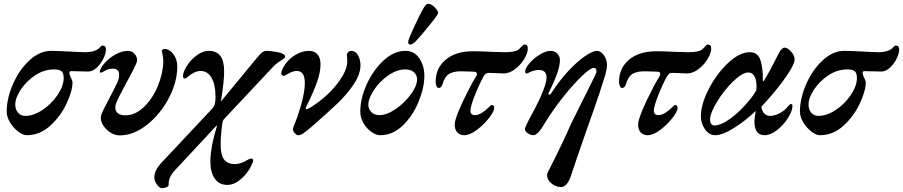

<svg xmlns="http://www.w3.org/2000/svg" viewBox="-20 -693 4722 1004"><path d="M15 -110Q15 -177 47 -251.5Q79 -326 133 -376.5Q187 -427 247 -427Q266 -427 288 -426Q310 -425 332 -424Q406 -420 431 -420Q472 -421 495 -438Q499 -442 505.5 -448.5Q512 -455 516 -455Q534 -455 534 -434Q534 -414 520.5 -386.5Q507 -359 485.5 -339Q464 -319 441 -319L351 -321Q343 -321 343 -310Q343 -305 346 -298Q349 -291 350 -288Q359 -272 359 -261Q359 -218 328 -151.5Q297 -85 242.5 -35.5Q188 14 120 14Q100 14 75 -5Q50 -24 32.5 -53Q15 -82 15 -110ZM313 -285Q313 -311 301.5 -320.5Q290 -330 262 -330Q210 -330 163.5 -299Q117 -268 88 -223.5Q59 -179 60 -145Q60 -121 74 -104Q88 -87 112 -87Q156 -87 203 -118.5Q250 -150 281.5 -197Q313 -244 313 -285Z M507 -77Q507 -82 509 -90Q518 -117 558 -191Q590 -253 595 -265Q603 -285 603 -302Q603 -334 570 -334Q547 -334 529.5 -323.5Q512 -313 510 -313Q504 -313 502.5 -315.5Q501 -318 503 -325Q509 -344 532 -368.5Q555 -393 587 -410Q619 -427 649 -427Q669 -427 683 -412Q697 -397 697 -378Q697 -368 680.5 -335Q664 -302 644 -266Q595 -176 586 -150Q583 -140 583 -130Q583 -111 596.5 -100.5Q610 -90 636 -90Q687 -90 732.5 -133.5Q778 -177 805 -242.5Q832 -308 834 -369Q834 -389 830.5 -405Q827 -421 826 -427Q826 -431 831 -434Q836 -437 840 -437Q866 -437 886.5 -410Q907 -383 907 -345Q907 -264 862.5 -179.5Q818 -95 748 -40Q678 15 606 15Q581 15 558 0.5Q535 -14 521 -35.5Q507 -57 507 -77Z M787 236Q787 217 795.5 198.5Q804 180 826 156L1088 -123Q1099 -135 1103 -148.5Q1107 -162 1107 -184Q1107 -251 1086 -286.5Q1065 -322 1029 -322Q999 -322 965 -294Q962 -292 956.5 -287Q951 -282 946 -282Q937 -282 937 -296Q937 -316 957 -348Q977 -380 1008.5 -403.5Q1040 -427 1072 -427Q1152 -427 1152 -322Q1153 -272 1135 -162L1319 -385Q1340 -411 1351 -419Q1362 -427 1373 -427Q1399 -427 1435 -419.5Q1471 -412 1471 -396Q1471 -392 1466 -388Q1461 -384 1457 -381.5Q1453 -379 1451 -378Q1426 -362 1414 -350L1153 -72Q1145 -65 1142 -45Q1133 27 1134 64Q1134 119 1152.5 142Q1171 165 1209 165Q1238 165 1273 144Q1286 136 1293 136Q1306 136 1303 150Q1296 176 1275.5 204.5Q1255 233 1227 253.5Q1199 274 1169 274Q1126 274 1103 241Q1080 208 1080 151Q1081 74 1115 -36H1112L896 196Q860 233 862 273Q863 281 850.5 286Q838 291 827 291Q814 291 800.5 272Q787 253 787 236Z M1512 -17Q1512 -25 1523 -51L1534 -79Q1574 -195 1574 -259Q1574 -322 1532 -322Q1513 -322 1490 -309Q1467 -296 1464 -296Q1457 -296 1453 -302Q1449 -308 1452 -318Q1459 -343 1480.5 -368.5Q1502 -394 1533 -410.5Q1564 -427 1597 -427Q1624 -427 1640 -409Q1656 -391 1656 -356Q1656 -315 1637.5 -263Q1619 -211 1581 -134Q1576 -122 1582 -122Q1587 -122 1602 -130Q1688 -184 1741.5 -252.5Q1795 -321 1796 -370Q1796 -384 1795 -392.5Q1794 -401 1794 -406Q1794 -414 1800.5 -420.5Q1807 -427 1818 -427Q1839 -427 1852 -404Q1865 -381 1865 -352Q1865 -305 1829.5 -252Q1794 -199 1743.5 -151Q1693 -103 1608 -29Q1577 -3 1564.5 5.5Q1552 14 1538 14Q1531 14 1521.5 3.5Q1512 -7 1512 -17Z M1864 -110Q1864 -177 1897.5 -251.5Q1931 -326 1985.5 -376.5Q2040 -427 2100 -427Q2146 -427 2172.5 -388.5Q2199 -350 2199 -296Q2199 -235 2169 -161.5Q2139 -88 2086.5 -37Q2034 14 1968 14Q1946 14 1921.5 -3.5Q1897 -21 1880.5 -49.5Q1864 -78 1864 -110ZM2161 -281Q2159 -304 2142.5 -317Q2126 -330 2099 -330Q2055 -330 2010 -298.5Q1965 -267 1935.5 -222.5Q1906 -178 1906 -144Q1907 -121 1923 -106Q1939 -91 1964 -91Q2003 -91 2050 -123.5Q2097 -156 2129.5 -201Q2162 -246 2161 -281ZM2115 -478Q2119 -496 2149 -560Q2179 -624 2195 -651Q2203 -664 2208 -668.5Q2213 -673 2222 -673Q2235 -673 2253 -655Q2271 -637 2271 -625Q2271 -617 2226.5 -562Q2182 -507 2155 -478Q2137 -460 2125 -460Q2112 -460 2115 -478Z M2358 -40Q2358 -54 2362 -67Q2373 -106 2409 -180.5Q2445 -255 2471 -296Q2474 -302 2474 -306Q2474 -316 2462 -318L2403 -320Q2355 -322 2330 -307.5Q2305 -293 2293 -250Q2287 -233 2274 -233Q2267 -233 2262.5 -242.5Q2258 -252 2258 -265Q2258 -336 2310 -380.5Q2362 -425 2455 -425Q2496 -425 2546 -422L2622 -420Q2674 -420 2692 -434Q2698 -439 2707.5 -449.5Q2717 -460 2721 -460Q2731 -460 2735.5 -455.5Q2740 -451 2740 -439Q2740 -416 2721.5 -385Q2703 -354 2673.5 -331.5Q2644 -309 2613 -309Q2594 -309 2562 -311L2534 -312Q2520 -312 2509 -294Q2486 -253 2463 -194.5Q2440 -136 2440 -114Q2440 -91 2464 -91Q2480 -91 2499 -102.5Q2518 -114 2536 -132Q2548 -144 2550 -144Q2564 -144 2564 -129Q2564 -110 2536.5 -75Q2509 -40 2472.5 -13Q2436 14 2408 14Q2385 14 2371.5 -0.5Q2358 -15 2358 -40Z M2841 224Q2841 217 2843.5 210Q2846 203 2849.5 197.5Q2853 192 2854 189Q2876 147 2913 70Q2950 -7 2965 -43L3027 -168Q3039 -192 3068.5 -251Q3098 -310 3099 -315V-321Q3099 -338 3085 -338Q3068 -338 3024.5 -297Q2981 -256 2927 -188.5Q2873 -121 2827 -46Q2792 14 2770 14Q2755 14 2740 4Q2725 -6 2725 -19L2727 -27Q2735 -48 2763 -99L2778 -127Q2802 -172 2820 -218Q2838 -264 2838 -287Q2838 -327 2799 -327Q2775 -327 2756 -318Q2737 -309 2735 -309Q2730 -309 2728 -311Q2726 -313 2726 -318Q2726 -336 2748.5 -362Q2771 -388 2802.5 -407.5Q2834 -427 2859 -427Q2880 -427 2894 -413Q2908 -399 2908 -378Q2908 -324 2849 -208Q2847 -203 2848 -200.5Q2849 -198 2852 -198Q2858 -198 2865 -209Q2907 -274 2953.5 -323.5Q3000 -373 3040 -400Q3080 -427 3101 -427Q3122 -427 3138 -404Q3154 -381 3154 -354Q3154 -330 3143 -295Q3117 -209 3083.5 -115Q3050 -21 3045 -6Q2984 169 2966 225Q2957 253 2943.5 269Q2930 285 2914 285Q2886 285 2863.5 266Q2841 247 2841 224Z M3317 -40Q3317 -54 3321 -67Q3332 -106 3368 -180.5Q3404 -255 3430 -296Q3433 -302 3433 -306Q3433 -316 3421 -318L3362 -320Q3314 -322 3289 -307.5Q3264 -293 3252 -250Q3246 -233 3233 -233Q3226 -233 3221.5 -242.5Q3217 -252 3217 -265Q3217 -336 3269 -380.5Q3321 -425 3414 -425Q3455 -425 3505 -422L3581 -420Q3633 -420 3651 -434Q3657 -439 3666.5 -449.5Q3676 -460 3680 -460Q3690 -460 3694.5 -455.5Q3699 -451 3699 -439Q3699 -416 3680.5 -385Q3662 -354 3632.5 -331.5Q3603 -309 3572 -309Q3553 -309 3521 -311L3493 -312Q3479 -312 3468 -294Q3445 -253 3422 -194.5Q3399 -136 3399 -114Q3399 -91 3423 -91Q3439 -91 3458 -102.5Q3477 -114 3495 -132Q3507 -144 3509 -144Q3523 -144 3523 -129Q3523 -110 3495.5 -75Q3468 -40 3431.5 -13Q3395 14 3367 14Q3344 14 3330.5 -0.5Q3317 -15 3317 -40Z M3645 -84Q3645 -147 3686 -227Q3727 -307 3787 -363.5Q3847 -420 3901 -420Q3942 -420 3956 -380Q3970 -340 3969 -273Q3969 -269 3971 -268Q3973 -267 3976 -273Q4007 -323 4044 -398L4054 -418Q4070 -444 4082 -444Q4098 -444 4116.5 -423.5Q4135 -403 4135 -383Q4135 -377 4133 -369Q4125 -339 4075 -270.5Q4025 -202 3961 -135Q3965 -110 3977.5 -98.5Q3990 -87 4007 -87Q4029 -87 4054 -99.5Q4079 -112 4095 -130Q4111 -149 4114 -149Q4124 -149 4124 -141Q4124 -113 4100.5 -76Q4077 -39 4043 -12.5Q4009 14 3978 14Q3927 14 3925 -53Q3925 -78 3932 -113Q3879 -62 3818.5 -24Q3758 14 3720 14Q3688 14 3666.5 -17Q3645 -48 3645 -84ZM3898 -168Q3925 -201 3935 -222L3936 -240Q3936 -275 3925 -294.5Q3914 -314 3893 -314Q3862 -314 3814 -267.5Q3766 -221 3729.5 -161Q3693 -101 3693 -67Q3693 -53 3699 -45Q3705 -37 3715 -37Q3751 -37 3801 -74Q3851 -111 3898 -168Z M4163 -110Q4163 -177 4195 -251.5Q4227 -326 4281 -376.5Q4335 -427 4395 -427Q4414 -427 4436 -426Q4458 -425 4480 -424Q4554 -420 4579 -420Q4620 -421 4643 -438Q4647 -442 4653.5 -448.5Q4660 -455 4664 -455Q4682 -455 4682 -434Q4682 -414 4668.5 -386.5Q4655 -359 4633.5 -339Q4612 -319 4589 -319L4499 -321Q4491 -321 4491 -310Q4491 -305 4494 -298Q4497 -291 4498 -288Q4507 -272 4507 -261Q4507 -218 4476 -151.5Q4445 -85 4390.5 -35.5Q4336 14 4268 14Q4248 14 4223 -5Q4198 -24 4180.5 -53Q4163 -82 4163 -110ZM4461 -285Q4461 -311 4449.5 -320.5Q4438 -330 4410 -330Q4358 -330 4311.5 -299Q4265 -268 4236 -223.5Q4207 -179 4208 -145Q4208 -121 4222 -104Q4236 -87 4260 -87Q4304 -87 4351 -118.5Q4398 -150 4429.5 -197Q4461 -244 4461 -285Z"/></svg>

Font: EB Garamond SemiBold
Style: Italic
Weight: 600
Italic angle: -17.2°
Designer: Georg Duffner and Octavio Pardo
Foundry: Georg Duffner
Version: Version 1.000